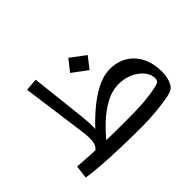

<svg xmlns="http://www.w3.org/2000/svg" viewBox="-109 -711 915 915"><g transform="rotate(-45 348.5 -253.5)"><path d="M397 5.4Q329.1 5.4 258.8 3.2Q188.5 1 130.4 -3.2Q72.3 -7.3 39.1 -13.2L47.4 -79.6Q76.2 -77.1 113.5 -75Q150.9 -72.8 179.7 -71.8L144.5 -60.5Q178.2 -76.7 183.1 -104.7Q188 -132.8 182.6 -173.3L137.2 -506.8L200.2 -511.7L231.9 -225.6Q233.4 -210.4 234.6 -193.6Q235.8 -176.8 235.6 -160.6Q235.4 -144.5 233.4 -132.8L224.6 -133.3Q260.7 -173.8 304.7 -211.7Q348.6 -249.5 395.3 -273.7Q441.9 -297.9 485.8 -297.9Q536.1 -297.9 573.7 -275.1Q611.3 -252.4 632.3 -210.7Q653.3 -168.9 653.3 -112.3Q653.3 -89.8 648.7 -72Q644 -54.2 636.7 -41.5Q628.9 -28.3 618.9 -22.5Q608.9 -16.6 588.4 -12.2Q556.6 -5.4 503.9 0Q451.2 5.4 397 5.4ZM225.1 -58.6 222.7 -70.8Q258.8 -68.8 296.6 -68.8Q334.5 -68.8 390.1 -68.8Q430.2 -68.8 465.6 -70.8Q501 -72.8 530.5 -76.9Q560.1 -81.1 582 -86.4Q599.1 -90.8 603.8 -97.7Q608.4 -104.5 608.4 -112.3Q608.4 -140.1 588.6 -164.3Q568.8 -188.5 536.4 -203.1Q503.9 -217.8 466.8 -217.8Q419.4 -217.8 375.5 -193.6Q331.5 -169.4 293.2 -132.8Q254.9 -96.2 225.1 -58.6ZM414.1 -362.3 338.9 -418.5 383.8 -475.6 458.5 -419.4Z"/></g></svg>

Font: Markazi Text
Style: Regular
Weight: 400
Designer: Borna Izadpanah (Arabic designer), Fiona Ross (Arabic design director) and Florian Runge (Latin designer)
Foundry: Borna Izadpanah and Florian Runge
Version: Version 1.000